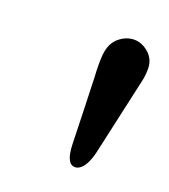

<svg xmlns="http://www.w3.org/2000/svg" viewBox="-67 -784 336 382"><g transform="rotate(20 100.5 -592.5)"><path d="M162.1 -497.6Q155.3 -467.8 142.6 -458Q137.2 -453.6 131.3 -453.6Q112.8 -453.6 111.3 -493.7L108.9 -575.2Q108.4 -591.8 106.9 -635.3Q106 -650.4 106 -661.6Q106 -685.1 108.9 -694.8Q114.7 -718.3 138.7 -729Q147.5 -732.4 156.2 -732.4Q173.3 -732.4 188.5 -718.3Q200.7 -706.1 201.2 -689V-686.5Q201.2 -673.3 198.7 -662.1Z"/></g></svg>

Font: Caudex
Style: Bold
Weight: 700
Version: Version 1.01